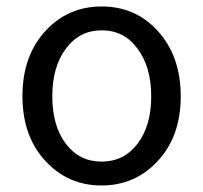

<svg xmlns="http://www.w3.org/2000/svg" viewBox="-20 -564 632 597"><path d="M295.9 12.7Q193.4 12.7 124 -60.5Q49.8 -137.7 49.8 -265.1Q49.8 -392.6 124 -470.7Q193.4 -543.9 295.9 -543.9Q399.4 -543.9 467.8 -470.7Q542 -391.6 542 -264.6Q542 -137.7 467.8 -60.5Q398.4 12.7 295.9 12.7ZM295.9 -61.5Q365.2 -61.5 407.7 -117.2Q450.2 -172.9 450.2 -264.6Q450.2 -356.4 407.2 -413.1Q366.2 -469.7 295.9 -469.7Q227.5 -469.7 185.1 -413.1Q142.6 -356.4 142.6 -264.6Q142.6 -172.9 184.6 -117.2Q226.6 -61.5 295.9 -61.5Z"/></svg>

Font: Bpmf GenSen Rounded R
Style: R
Weight: 400
Foundry: But Ko
Version: Version 1.320